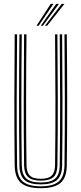

<svg xmlns="http://www.w3.org/2000/svg" viewBox="-20 -980 427 1006"><path d="M193.8 6Q121.5 6 89.8 -21.8Q58 -49.5 57 -113.8Q55 -283.2 55.2 -455Q55.5 -626.8 57 -800H69.5Q67.8 -634 67.5 -461.4Q67.2 -288.8 69.5 -114Q70.2 -54.2 99.6 -29Q129 -3.8 193.8 -3.8Q258 -3.8 287.5 -28.9Q317 -54 317.8 -114Q320 -283.2 319.8 -455Q319.5 -626.8 317.8 -800H330Q331.8 -626.8 332 -457.1Q332.2 -287.5 330 -113.8Q329.2 -49.5 297.5 -21.8Q265.8 6 193.8 6ZM193.8 -13.8Q134.8 -13.8 108.6 -36.9Q82.5 -60 81.8 -114.2Q79.5 -284.2 79.8 -455.4Q80 -626.5 81.8 -800H94Q92.2 -633.2 92 -460.4Q91.8 -287.5 94 -114.2Q94.8 -65.2 118.1 -44.5Q141.5 -23.8 193.8 -23.8Q245.8 -23.8 269.1 -44.5Q292.5 -65.2 293 -114.2Q295.2 -283.8 295 -455.1Q294.8 -626.5 293 -800H305.5Q307 -627.2 307.4 -457.5Q307.8 -287.8 305.5 -114.2Q304.8 -60 278.5 -36.9Q252.2 -13.8 193.8 -13.8ZM193.8 -33.5Q147.8 -33.5 127.4 -52.2Q107 -71 106.2 -114.5Q104 -285.2 104.4 -455.9Q104.8 -626.5 106.2 -800H118.8Q117 -634 116.8 -460.5Q116.5 -287 118.8 -114.8Q119.2 -77 136.2 -60.1Q153.2 -43.2 193.8 -43.2Q234 -43.2 251 -60.1Q268 -77 268.5 -114.8Q270.8 -285.2 270.5 -455.9Q270.2 -626.5 268.5 -800H280.8Q282.5 -627 282.8 -457Q283 -287 280.8 -114.5Q280.2 -70.5 259.8 -52Q239.2 -33.5 193.8 -33.5ZM171.2 -845 245.8 -959.8H260.2L182.5 -845ZM215.5 -845 303.2 -959.8H317.8L226.8 -845ZM193.5 -845 274.5 -959.8H289L204.5 -845Z"/></svg>

Font: Big Shoulders Inline Text Light
Style: Regular
Weight: 300
Designer: Patric King
Foundry: XO Type Co
Version: Version 1.000